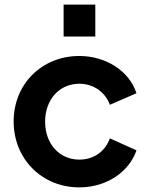

<svg xmlns="http://www.w3.org/2000/svg" viewBox="-20 -798 648 830"><path d="M392 -640V-778H255V-640ZM323 12C441 12 538 -55 570 -148L455 -200C435 -144 386 -108 323 -108C237 -108 175 -176 175 -272C175 -368 237 -436 323 -436C384 -436 435 -400 455 -345L570 -395C539 -491 438 -556 323 -556C161 -556 39 -435 39 -273C39 -111 161 12 323 12Z"/></svg>

Font: Plus Jakarta Sans
Style: Bold
Weight: 700
Designer: Gumpita Rahayu
Foundry: Tokotype
Version: Version 2.071;gftools[0.9.30]